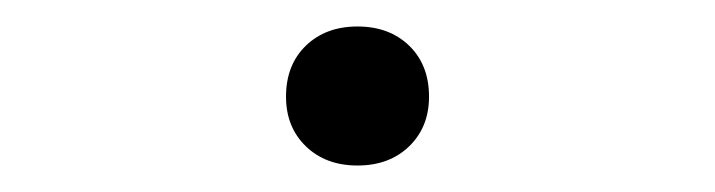

<svg xmlns="http://www.w3.org/2000/svg" viewBox="-20 -366 540 145"><path d="M250 -241Q226 -241 211 -255.5Q196 -270 196 -293Q196 -317 211 -331.5Q226 -346 250 -346Q274 -346 289 -331.5Q304 -317 304 -293Q304 -270 289 -255.5Q274 -241 250 -241Z"/></svg>

Font: M PLUS 1 Code ExtraLight
Style: Regular
Weight: 250
Designer: Coji Morishita
Foundry: UNDERFOREST DESIGN
Version: Version 1.002